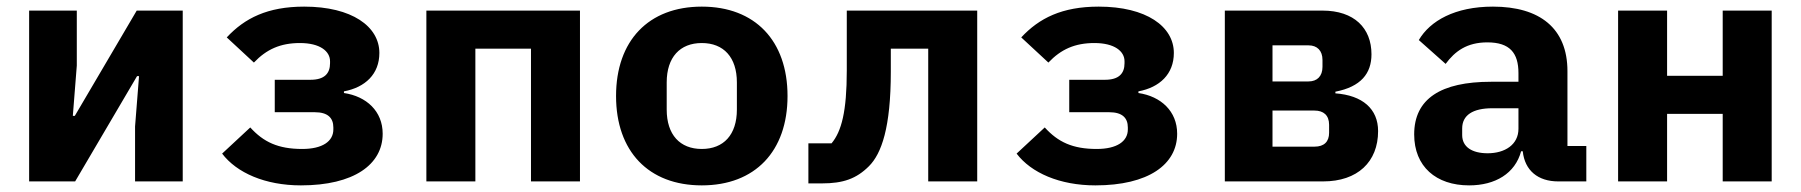

<svg xmlns="http://www.w3.org/2000/svg" viewBox="-20 -548 5440 580"><path d="M68 0H207L394 -318H400L388 -166V0H532V-516H393L206 -198H200L212 -350V-516H68Z M889 12C1049 12 1136 -51 1136 -144C1136 -212 1087 -257 1019 -267V-272C1083 -284 1126 -324 1126 -388C1126 -468 1043 -528 899 -528C788 -528 719 -493 665 -435L747 -359C785 -399 827 -418 886 -418C947 -418 977 -393 977 -363V-357C977 -326 960 -307 918 -307H810V-209H931C970 -209 987 -192 987 -163V-157C987 -121 954 -98 893 -98C820 -98 776 -119 736 -163L651 -84C695 -26 781 12 889 12Z M1268 0H1416V-401H1584V0H1732V-516H1268Z M2100 12C2261 12 2359 -91 2359 -258C2359 -425 2261 -528 2100 -528C1939 -528 1841 -425 1841 -258C1841 -91 1939 12 2100 12ZM2100 -98C2034 -98 1994 -141 1994 -217V-299C1994 -375 2034 -418 2100 -418C2166 -418 2206 -375 2206 -299V-217C2206 -141 2166 -98 2100 -98Z M2422 6H2463C2527 6 2567 -8 2605 -46C2643 -84 2671 -163 2671 -331V-401H2784V0H2932V-516H2538V-335C2538 -211 2522 -151 2492 -115H2422Z M3289 12C3449 12 3536 -51 3536 -144C3536 -212 3487 -257 3419 -267V-272C3483 -284 3526 -324 3526 -388C3526 -468 3443 -528 3299 -528C3188 -528 3119 -493 3065 -435L3147 -359C3185 -399 3227 -418 3286 -418C3347 -418 3377 -393 3377 -363V-357C3377 -326 3360 -307 3318 -307H3210V-209H3331C3370 -209 3387 -192 3387 -163V-157C3387 -121 3354 -98 3293 -98C3220 -98 3176 -119 3136 -163L3051 -84C3095 -26 3181 12 3289 12Z M3680 0H3977C4081 0 4143 -59 4143 -152C4143 -219 4096 -260 4014 -266V-271C4091 -286 4123 -326 4123 -384C4123 -463 4071 -516 3975 -516H3680ZM3824 -105V-214H3951C3978 -214 3995 -200 3995 -171V-147C3995 -120 3980 -105 3951 -105ZM3824 -302V-411H3933C3959 -411 3975 -395 3975 -367V-346C3975 -318 3959 -302 3933 -302Z M4772 0V-107H4715V-333C4715 -463 4631 -528 4490 -528C4375 -528 4300 -485 4266 -427L4347 -355C4375 -393 4411 -420 4473 -420C4541 -420 4567 -388 4567 -327V-301H4484C4333 -301 4252 -250 4252 -142C4252 -45 4318 12 4418 12C4497 12 4557 -24 4575 -91H4580C4586 -33 4626 0 4687 0ZM4474 -85C4427 -85 4397 -104 4397 -140V-160C4397 -200 4429 -221 4488 -221H4567V-159C4567 -111 4526 -85 4474 -85Z M4868 0H5016V-204H5184V0H5332V-516H5184V-319H5016V-516H4868Z"/></svg>

Font: IBM Plex Mono
Style: Bold
Weight: 700
Monospace: yes
Designer: Mike Abbink, Paul van der Laan, Pieter van Rosmalen
Foundry: Bold Monday
Version: Version 2.004